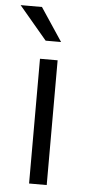

<svg xmlns="http://www.w3.org/2000/svg" viewBox="-76 -778 364 810"><g transform="rotate(5 106.5 -373.5)"><path d="M153.8 -528.3V0H79.1V-528.3ZM68.4 -746.6 161.6 -606.4H96.2L-22 -746.6Z"/></g></svg>

Font: Vazirmatn UI FD Light
Style: Regular
Weight: 300
Designer: Saber Rastikerdar
Foundry: Saber Rastikerdar
Version: Version 33.003